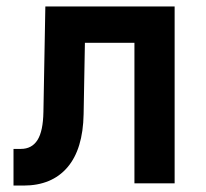

<svg xmlns="http://www.w3.org/2000/svg" viewBox="-20 -570 640 597"><path d="M22 7V-107H45Q79 -107 96.5 -134.5Q114 -162 115 -222L121 -550H523V0H398V-437H244L240 -215Q238 -106 189.5 -49.5Q141 7 53 7Z"/></svg>

Font: Pitagon Sans Mono
Style: Bold
Weight: 700
Monospace: yes
Designer: Travis Tran
Foundry: Pitagon
Version: Version 1.001; ttfautohint (v1.8.4.7-5d5b);gftools[0.9.26]